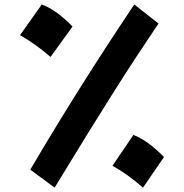

<svg xmlns="http://www.w3.org/2000/svg" viewBox="-20 -840 834 870"><path d="M117.2 -71.3Q178.7 -175.8 235.4 -268.6Q292 -361.3 347.7 -449.7Q403.3 -538.1 462.4 -628.9Q521.5 -719.7 588.4 -819.8L698.2 -733.4Q647 -657.7 597.9 -582.8Q548.8 -507.8 494.9 -422.6Q440.9 -337.4 375.7 -231.9Q310.5 -126.5 227.5 10.3ZM169.4 -819.8Q235.4 -795.4 308.6 -719.7L209 -582Q141.6 -640.6 70.8 -680.7ZM584.5 -228.5Q647.9 -205.1 723.1 -128.4L627.9 10.3Q559.6 -49.8 489.7 -88.9Z"/></svg>

Font: Pinar-DS2-FD ExtraBold
Style: Regular
Weight: 800
Designer: Amin Abedi
Version: Version 3.000